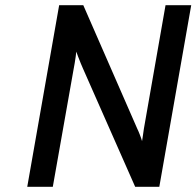

<svg xmlns="http://www.w3.org/2000/svg" viewBox="-20 -720 757 740"><path d="M85 0 208 -700H301L509 -224Q513.5 -215 519.2 -200.2Q525 -185.5 527.5 -176Q529 -185.5 531 -199Q533 -212.5 534.5 -223.5L618 -700H717L594 0H501L299.5 -456.5Q296.5 -463 291.2 -476Q286 -489 281 -501.8Q276 -514.5 274 -521Q273.5 -515 271.8 -502Q270 -489 267.8 -476Q265.5 -463 264 -455L183.5 0Z"/></svg>

Font: Overpass Medium
Style: Italic
Weight: 500
Italic angle: -10°
Designer: Delve Withrington, Dave Bailey, Thomas Jockin
Foundry: Delve Fonts LLC
Version: Version 4.000